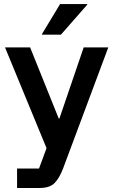

<svg xmlns="http://www.w3.org/2000/svg" viewBox="-20 -736 564 956"><path d="M65 200V103.3H174.2L211.7 1.7L5 -500H130L272.5 -145.8H275.8L396.7 -500H519.2L332.5 0L294.2 102.5Q275.8 150.8 251.7 175.4Q227.5 200 177.5 200ZM189.2 -563.3V-566.7L279.2 -715.8H414.2V-712.5L283.3 -563.3Z"/></svg>

Font: Funnel Sans SemiBold
Style: Regular
Weight: 600
Designer: NORD ID, Kristian Moeller
Foundry: Dicotype
Version: Version 1.000